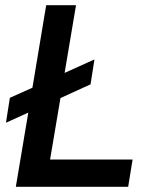

<svg xmlns="http://www.w3.org/2000/svg" viewBox="-20 -720 570 740"><path d="M18 -343 105 -382 158 -700H273L229 -439L344 -491L329 -395L213 -342L173 -105H491L474 0H41L89 -286L3 -247Z"/></svg>

Font: Oak Sans Semibold
Style: Italic
Weight: 600
Italic angle: -9.49998°
Foundry: Erik Kennedy, Walven
Version: Version 1.000